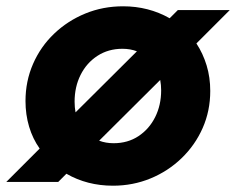

<svg xmlns="http://www.w3.org/2000/svg" viewBox="-47 -578 750 610"><path d="M-27 0 79 -106Q57 -137 45.5 -175.5Q34 -214 34 -257Q34 -320 58 -375Q82 -430 125 -471Q168 -512 224 -535Q280 -558 344 -558Q425 -558 492 -520L518 -546H683L577 -440Q598 -408 609.5 -370Q621 -332 621 -289Q621 -226 597 -171.5Q573 -117 530 -75.5Q487 -34 431 -11Q375 12 312 12Q230 12 164 -26L138 0ZM190 -255Q190 -237 193 -221L388 -415Q367 -423 342 -423Q297 -423 262.5 -400.5Q228 -378 209 -340Q190 -302 190 -255ZM314 -123Q359 -123 393 -145.5Q427 -168 446 -206Q465 -244 465 -291Q465 -308 462 -324L268 -131Q289 -123 314 -123Z"/></svg>

Font: Plus Jakarta Sans ExtraBold
Style: Italic
Weight: 800
Italic angle: -8°
Designer: Gumpita Rahayu
Foundry: Tokotype
Version: Version 2.071; ttfautohint (v1.8.4.7-5d5b);gftools[0.9.29]